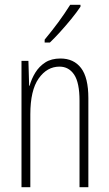

<svg xmlns="http://www.w3.org/2000/svg" viewBox="-20 -835 458 804"><path d="M233 -590Q289 -590 319.5 -550Q350 -510 350 -424V-51H313V-413Q313 -489 290.5 -522.5Q268 -556 229 -556Q177 -556 142 -506.5Q107 -457 107 -356V-51H70V-580H99L102 -476H104Q112 -505 128 -531Q144 -557 169.5 -573.5Q195 -590 233 -590ZM317 -807Q301 -783 278.5 -755.5Q256 -728 232 -701.5Q208 -675 189 -657H167V-669Q200 -709 225 -743Q250 -777 274 -815H317Z"/></svg>

Font: Noto Sans Tamil UI ExtraCondensed ExtraLight
Style: Regular
Weight: 200
Width: 2
Designer: Jelle Bosma - Monotype Design Team
Foundry: Monotype Imaging Inc.
Version: Version 2.004; ttfautohint (v1.8.4.7-5d5b)